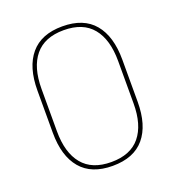

<svg xmlns="http://www.w3.org/2000/svg" viewBox="-122 -745 775 850"><g transform="rotate(-20 265.5 -319.5)"><path d="M265.5 9Q166 9 115.8 -50.5Q65.5 -110 65.5 -220V-418Q65.5 -528.5 115.8 -588.2Q166 -648 265.5 -648Q365.5 -648 415.5 -588.2Q465.5 -528.5 465.5 -418V-220Q465.5 -110 415.5 -50.5Q365.5 9 265.5 9ZM265.5 -9Q356.5 -9 401.2 -63.8Q446 -118.5 446 -219.5V-419Q446 -520.5 401.2 -575.2Q356.5 -630 265.5 -630Q175 -630 130 -575.2Q85 -520.5 85 -419V-219.5Q85 -118.5 130 -63.8Q175 -9 265.5 -9Z"/></g></svg>

Font: Anek Gurmukhi Medium Thin
Style: Regular
Weight: 250
Version: Version 1.003